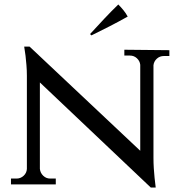

<svg xmlns="http://www.w3.org/2000/svg" viewBox="-20 -822 819 857"><path d="M382 -670Q414 -705 445 -738Q476 -771 508 -802Q520 -790 531 -776.5Q542 -763 550 -748Q509 -725 469 -704.5Q429 -684 388 -664ZM736 -598V-572H712Q693 -572 680 -560Q667 -548 665 -531V-117Q665 -94 666.5 -70.5Q668 -47 670 -28Q672 -6 675 15H653L158 -454V-68Q160 -50 173 -37.5Q186 -25 204 -25H229V1H29V-25H54Q72 -25 85.5 -37.5Q99 -50 100 -68V-484Q100 -508 98 -531.5Q96 -555 94 -573Q91 -594 88 -614H112L606 -149V-533Q604 -550 591 -562Q578 -574 560 -574H535V-600Z"/></svg>

Font: Constantine
Style: Regular
Weight: 400
Designer: Dukom Design
Version: Version 1.001;PS 001.001;hotconv 1.0.56;makeotf.lib2.0.21325